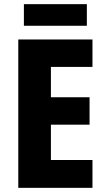

<svg xmlns="http://www.w3.org/2000/svg" viewBox="-20 -904 509 924"><path d="M398 -884H95V-780H398ZM425 0V-134H225V-304H411V-436H225V-582H425V-714H68V0Z"/></svg>

Font: Noto Sans Thai Looped Condensed ExtraBold
Style: Regular
Weight: 800
Width: 3
Designer: Sasikarn Vongin, Ben Mitchell
Foundry: The Fontpad Ltd
Version: Version 1.001